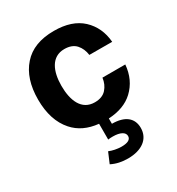

<svg xmlns="http://www.w3.org/2000/svg" viewBox="-183 -654 930 1007"><g transform="rotate(-30 282.0 -151.0)"><path d="M435.1 130.9C435.1 70.3 392.1 36.6 314.5 36.6V4.4C377.4 1 426.8 -17.6 463.4 -51.8C503.4 -89.4 525.9 -138.2 530.8 -197.8H392.6C389.2 -171.9 379.9 -150.4 363.8 -132.3C347.7 -114.3 324.2 -105.5 293.9 -105.5C214.4 -105.5 184.6 -178.7 184.6 -267.6C184.6 -355.5 215.3 -427.7 293.9 -427.7C324.2 -427.7 347.7 -418.9 363.8 -401.4C379.9 -383.3 389.2 -361.3 392.6 -335.4L530.8 -335C525.9 -395 503.4 -443.8 463.4 -481.4C422.9 -519 366.7 -537.6 293.9 -537.6C211.9 -537.6 149.4 -513.7 106.9 -465.3C64 -417 42.5 -350.6 42.5 -266.6C42.5 -182.6 64 -116.2 106.9 -67.9C142.6 -27.3 192.4 -3.4 256.3 2.9V98.6C264.6 97.2 273.9 96.7 284.7 96.7C329.6 96.7 356 111.3 356 134.3C356 155.3 336.9 166 298.8 166C273.4 166 244.1 159.7 225.1 151.4L198.2 214.8C229 230.5 261.7 236.8 297.4 236.8C381.8 236.8 435.1 196.8 435.1 130.9Z"/></g></svg>

Font: Estedad Bold
Style: Regular
Weight: 700
Designer: Amin Abedi
Version: Version 7.3